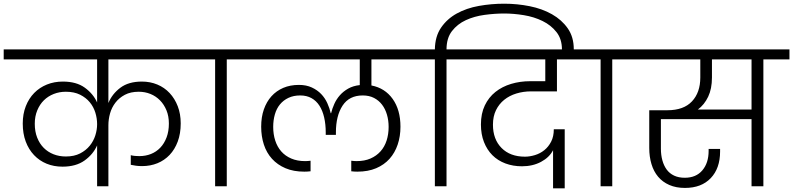

<svg xmlns="http://www.w3.org/2000/svg" viewBox="-49 -1007 4288 1038"><path d="M476 -221Q455 -173 408.5 -139.5Q362 -106 289 -106Q242 -106 203 -122Q164 -138 135 -168.5Q106 -199 90 -242Q74 -285 74 -339Q74 -391 90.5 -433Q107 -475 136 -504.5Q165 -534 204.5 -550Q244 -566 291 -566Q364 -566 409.5 -533Q455 -500 476 -453V-686H-29V-740H1031V-686H537V-450Q557 -499 601.5 -532.5Q646 -566 718 -566Q763 -566 801.5 -550Q840 -534 868 -504Q896 -474 912 -432.5Q928 -391 928 -340Q928 -285 912 -242Q896 -199 868 -169.5Q840 -140 802 -124.5Q764 -109 719 -109Q702 -109 686.5 -111Q671 -113 658 -116V-168Q669 -165 681 -164Q693 -163 704 -163Q738 -163 767 -174.5Q796 -186 817.5 -208.5Q839 -231 851.5 -264Q864 -297 864 -339Q864 -379 851 -410.5Q838 -442 816 -464.5Q794 -487 764.5 -499Q735 -511 701 -511Q657 -511 626 -494.5Q595 -478 575 -452Q555 -426 546 -394Q537 -362 537 -330V0H476ZM307 -161Q352 -161 384 -177.5Q416 -194 436.5 -219.5Q457 -245 466.5 -275.5Q476 -306 476 -335V-336Q476 -367 466.5 -398Q457 -429 436.5 -454Q416 -479 384 -495Q352 -511 307 -511Q272 -511 241.5 -499Q211 -487 188.5 -465Q166 -443 152.5 -410.5Q139 -378 139 -338Q139 -296 152 -263Q165 -230 187.5 -207.5Q210 -185 240.5 -173Q271 -161 307 -161Z M1114 -686H973V-740H1318V-686H1177V0H1114Z M1883 -79Q1875 -79 1867 -79.5Q1859 -80 1850 -81V-138Q1858 -137 1865.5 -136.5Q1873 -136 1879 -136Q1922 -136 1954 -150Q1986 -164 2008 -188.5Q2030 -213 2041 -247Q2052 -281 2052 -321Q2052 -356 2043 -387Q2034 -418 2016.5 -441Q1999 -464 1973 -477.5Q1947 -491 1912 -491Q1839 -491 1803 -436Q1767 -381 1767 -291V-278H1712V-291Q1712 -335 1703.5 -372Q1695 -409 1678 -435.5Q1661 -462 1635 -476.5Q1609 -491 1574 -491Q1538 -491 1510.5 -478Q1483 -465 1464.5 -442.5Q1446 -420 1437 -388.5Q1428 -357 1428 -321Q1428 -281 1439 -247Q1450 -213 1471.5 -188.5Q1493 -164 1525.5 -150Q1558 -136 1600 -136Q1607 -136 1614.5 -136.5Q1622 -137 1630 -138V-81Q1621 -80 1612.5 -79.5Q1604 -79 1596 -79Q1538 -79 1494.5 -97.5Q1451 -116 1421.5 -148.5Q1392 -181 1377.5 -225.5Q1363 -270 1363 -322Q1363 -374 1377.5 -415.5Q1392 -457 1418.5 -486.5Q1445 -516 1482.5 -532Q1520 -548 1567 -548Q1607 -548 1637 -534Q1667 -520 1687.5 -498.5Q1708 -477 1720.5 -449.5Q1733 -422 1739 -395H1741Q1747 -420 1758.5 -445.5Q1770 -471 1788.5 -492Q1807 -513 1833.5 -528Q1860 -543 1896 -547V-686H1260V-740H2219V-686H1959V-545Q2032 -531 2074 -472Q2116 -413 2116 -322Q2116 -270 2101 -225.5Q2086 -181 2057 -148.5Q2028 -116 1984.5 -97.5Q1941 -79 1883 -79Z M2365 0H2302V-686H2161V-740H2302Q2303 -810 2335.5 -857.5Q2368 -905 2420.5 -934Q2473 -963 2540 -975Q2607 -987 2677 -987Q2747 -987 2814.5 -973.5Q2882 -960 2935 -930Q2988 -900 3020.5 -853.5Q3053 -807 3053 -741V-724H2989V-740Q2989 -796 2959.5 -833.5Q2930 -871 2884 -893.5Q2838 -916 2783 -925Q2728 -934 2677 -934Q2626 -934 2570.5 -926.5Q2515 -919 2469.5 -898Q2424 -877 2394.5 -839Q2365 -801 2365 -740H2506V-686H2365Z M2448 -740H3115L3114 -686H2962V-513H2822Q2780 -513 2742.5 -501.5Q2705 -490 2677 -467.5Q2649 -445 2632.5 -411.5Q2616 -378 2616 -333Q2616 -254 2662.5 -207Q2709 -160 2789 -160Q2815 -160 2843 -168.5Q2871 -177 2893.5 -195Q2916 -213 2930.5 -241Q2945 -269 2945 -308H3004V11H2941V-195Q2921 -156 2876 -132Q2831 -108 2773 -108Q2724 -108 2683 -123.5Q2642 -139 2613 -168Q2584 -197 2567.5 -239Q2551 -281 2551 -334Q2551 -393 2572 -437Q2593 -481 2629.5 -510Q2666 -539 2714.5 -553.5Q2763 -568 2817 -568H2899V-686H2448Z M3198 -686H3057V-740H3402V-686H3261V0H3198Z M3800 -588Q3800 -527 3779.5 -484Q3759 -441 3724 -415H4014V-686H3800ZM3344 -740H4219V-686H4078V0H4014V-363H3524V-203Q3524 -169 3532 -140Q3540 -111 3555.5 -90Q3571 -69 3595.5 -57.5Q3620 -46 3653 -46Q3714 -46 3748 -86Q3782 -126 3782 -191V-202H3844V-188Q3844 -97 3793.5 -44Q3743 9 3654 9Q3606 9 3569.5 -7Q3533 -23 3509 -51.5Q3485 -80 3473 -120Q3461 -160 3461 -207V-411H3559Q3647 -411 3692 -459Q3737 -507 3737 -588V-686H3344Z"/></svg>

Font: SVN-Poppins Light
Style: Regular
Weight: 300
Designer: Ninad Kale (Devanagari), Jonny Pinhorn (Latin)
Foundry: Indian Type Foundry
Version: Version 3.002 2017; ttfautohint (v1.8.3)